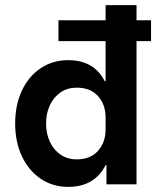

<svg xmlns="http://www.w3.org/2000/svg" viewBox="-20 -720 620 750"><path d="M246.7 10Q185 10 137.9 -22.5Q90.8 -55 65 -110.8Q39.2 -166.7 39.2 -237.5Q39.2 -309.2 65 -365Q90.8 -420.8 137.9 -452.9Q185 -485 246.7 -485Q347.5 -485 389.2 -402.5H392.5V-559.2H208.3V-640.8H392.5V-700H513.3V-640.8H570V-559.2H513.3V0H395.8V-75H392.5Q349.2 10 246.7 10ZM280 -97.5Q333.3 -97.5 362.9 -130.8Q392.5 -164.2 392.5 -214.2V-260.8Q392.5 -311.7 362.9 -344.6Q333.3 -377.5 280 -377.5Q243.3 -377.5 216.7 -359.2Q190 -340.8 175 -309.2Q160 -277.5 160 -237.5Q160 -197.5 175 -165.8Q190 -134.2 216.7 -115.8Q243.3 -97.5 280 -97.5Z"/></svg>

Font: Funnel Sans SemiBold
Style: Regular
Weight: 600
Designer: NORD ID, Kristian Moeller
Foundry: Dicotype
Version: Version 1.000